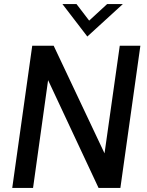

<svg xmlns="http://www.w3.org/2000/svg" viewBox="-20 -921 720 941"><path d="M40 0 138 -697H243L510 -132H487L567 -697H668L570 0H463L198 -566H221L142 0ZM408 -742 286 -901H355L417 -820L505 -901H582Z"/></svg>

Font: Hanken Grotesk Medium
Style: Italic
Weight: 500
Italic angle: -8°
Designer: Alfredo Marco Pradil
Foundry: Hanken Design Co.
Version: Version 3.013